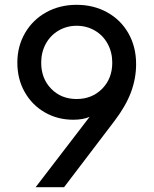

<svg xmlns="http://www.w3.org/2000/svg" viewBox="-20 -777 639 797"><path d="M352 -292Q325 -280 284 -280Q219 -280 166 -310.5Q113 -341 82.5 -395Q52 -449 52 -517Q52 -585 84 -640Q116 -695 172 -726Q228 -757 298 -757Q369 -757 425.5 -725.5Q482 -694 513.5 -638Q545 -582 545 -511Q545 -452 524 -395Q503 -338 456 -276L246 0H128ZM298 -366Q362 -366 404 -408.5Q446 -451 446 -517Q446 -560 427 -595Q408 -630 374 -650Q340 -670 298 -670Q257 -670 223 -650Q189 -630 170 -595Q151 -560 151 -517Q151 -451 192.5 -408.5Q234 -366 298 -366Z"/></svg>

Font: Eudoxus Sans Medium
Style: Regular
Weight: 500
Designer: Stijn de Vries
Foundry: tokotype
Version: Version 2.005